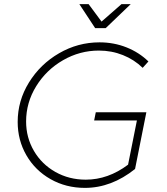

<svg xmlns="http://www.w3.org/2000/svg" viewBox="-20 -910 812 934"><path d="M446 -364H692L637 -88Q522 4 393 4Q301 4 226 -38.5Q151 -81 108.5 -154.5Q66 -228 66 -317Q66 -420 121 -509Q176 -598 267.5 -651Q359 -704 464 -704Q534 -704 595.5 -679.5Q657 -655 702 -611L674 -580Q633 -620 578 -642Q523 -664 461 -664Q368 -664 286.5 -617Q205 -570 156 -490.5Q107 -411 107 -319Q107 -241 145 -176Q183 -111 249.5 -73.5Q316 -36 397 -36Q506 -36 603 -109L646 -324H438ZM571 -890H616L494 -773H443L366 -890H411L474 -805Z"/></svg>

Font: Gontserrat ExtraLight
Style: Italic
Weight: 275
Italic angle: -11.3°
Designer: Julieta Ulanovsky
Foundry: Julieta Ulanovsky
Version: Version 6.001